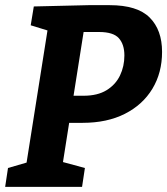

<svg xmlns="http://www.w3.org/2000/svg" viewBox="-21 -724 648 744"><path d="M299 -248H247L223 -96L308 -73L297 0H-1L10 -73L82 -94L163 -606L98 -626L110 -699L322 -704H404Q511 -704 559 -656Q607 -608 607 -523Q607 -442 569.5 -380Q532 -318 463 -283Q394 -248 299 -248ZM363 -600H303L264 -353H303Q357 -353 392 -374.5Q427 -396 444 -431.5Q461 -467 461 -509Q461 -552 439.5 -576Q418 -600 363 -600Z"/></svg>

Font: Bitter
Style: Bold Italic
Weight: 700
Italic angle: -9°
Designer: Sol Matas, and Bitter project Authors
Foundry: Sol Matas
Version: Version 2.001